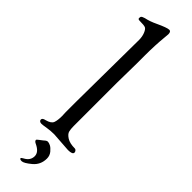

<svg xmlns="http://www.w3.org/2000/svg" viewBox="-326 -743 931 931"><g transform="rotate(45 139.5 -277.5)"><path d="M84 79C84 84.3 88.3 89 97 93C123 105 136 120.3 136 139C136 159 125.7 174.3 105 185C97.7 189 94 192 94 194C94 198.7 98.7 201 108 201C117.3 201 132.7 192.2 154 174.5C175.3 156.8 186 133.7 186 105C186 91.7 181.8 80 173.5 70C165.2 60 157.3 53.2 150 49.5C142.7 45.8 136.3 44 131 44C125.7 44 119.3 47.7 112 55C108 58.3 102.3 62.7 95 68C87.7 73.3 84 77 84 79ZM91 -192V-118L92 -92C92 -72.7 90 -57.5 86 -46.5C82 -35.5 70 -27.3 50 -22C43.3 -20.7 38.5 -18.8 35.5 -16.5C32.5 -14.2 31 -11.2 31 -7.5C31 -3.8 32.5 -0.8 35.5 1.5C38.5 3.8 42.5 5 47.5 5C52.5 5 62.8 3.7 78.5 1C94.2 -1.7 110.7 -3 128 -3L229 4C249.7 4 260 -0.7 260 -10C260 -13.3 258.7 -16.7 256 -20C253.3 -23.3 250.3 -25 247 -25C223.7 -25 205.5 -29.2 192.5 -37.5C179.5 -45.8 171.8 -54.5 169.5 -63.5C167.2 -72.5 166 -84 166 -98V-396L168 -529V-585C168 -631.7 170 -674.7 174 -714C175.3 -726.7 176 -734.3 176 -737C176 -749.7 172 -756 164 -756C154 -756 132.7 -748.3 100 -733C79.3 -723 59.3 -716 40 -712C35.3 -710.7 31.3 -709.2 28 -707.5C24.7 -705.8 22.5 -704 21.5 -702C20.5 -700 20 -696.7 20 -692C20 -687.3 23.7 -685 31 -685C51.7 -685 65 -683.7 71 -681C77 -678.3 82.5 -670.8 87.5 -658.5C92.5 -646.2 95 -632.3 95 -617Z"/></g></svg>

Font: Sorts Mill Goudy
Style: Regular
Weight: 400
Version: Version 003.101